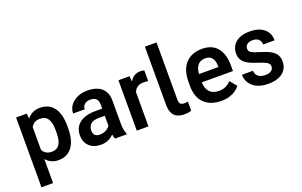

<svg xmlns="http://www.w3.org/2000/svg" viewBox="-105 -1219 2972 1891"><g transform="rotate(-20 1380.5 -273.5)"><path d="M311.5 -538.1Q407.2 -538.1 457 -470.9Q506.8 -403.8 506.8 -278.3V-251Q506.8 -170.9 484.6 -112.3Q462.4 -53.7 419.2 -22Q376 9.8 313 9.8Q270.5 9.8 238.3 -5.6Q206.1 -21 182.6 -48.8V203.1H61V-528.3H173.3L178.2 -474.1Q201.7 -504.9 234.6 -521.5Q267.6 -538.1 311.5 -538.1ZM384.8 -251V-278.3Q384.8 -354 359.6 -395.3Q334.5 -436.5 276.9 -436.5Q242.7 -436.5 219.2 -422.4Q195.8 -408.2 182.6 -383.3V-144Q195.8 -119.6 219.2 -105.2Q242.7 -90.8 278.3 -90.8Q316.4 -90.8 339.8 -110.1Q363.3 -129.4 374 -165.5Q384.8 -201.7 384.8 -251Z M1009.8 -124.5Q1009.8 -84.5 1014.9 -56.4Q1020 -28.3 1029.3 -8.3V0H905.8Q897 -19.5 892.6 -47.4Q870.1 -22.5 836.2 -6.3Q802.2 9.8 757.3 9.8Q682.6 9.8 637 -32.2Q591.3 -74.2 591.3 -147.9Q591.3 -200.2 616.5 -239Q641.6 -277.8 691.9 -299.3Q742.2 -320.8 817.4 -320.8H887.7V-363.3Q887.7 -444.8 805.2 -443.8Q768.1 -443.8 746.1 -424.3Q724.1 -404.8 724.1 -373L602.1 -373.5Q602.1 -417.5 627.9 -455.1Q653.8 -492.7 700.9 -515.4Q748 -538.1 812 -538.1Q869.6 -538.1 914.1 -519.5Q958.5 -501 984.1 -462.2Q1009.8 -423.3 1009.8 -362.3ZM780.8 -87.9Q818.4 -87.9 846.7 -104Q875 -120.1 887.7 -141.6V-245.6H825.2Q765.1 -245.6 739 -220.5Q712.9 -195.3 712.9 -155.8Q712.9 -122.1 728.8 -105Q744.6 -87.9 780.8 -87.9Z M1366.2 -538.1Q1376 -538.1 1387.9 -536.4Q1399.9 -534.7 1406.7 -531.7L1405.8 -420.4Q1381.8 -424.3 1358.9 -424.3Q1318.8 -424.3 1293.7 -407.2Q1268.6 -390.1 1256.3 -358.9V0H1133.8V-528.3H1250.5L1253.9 -469.7Q1272.5 -502.4 1300.5 -520.3Q1328.6 -538.1 1366.2 -538.1Z M1613.8 -750V-152.8Q1613.8 -128.4 1620.1 -115.5Q1626.5 -102.5 1637.9 -97.9Q1649.4 -93.3 1665.5 -93.3Q1689 -93.3 1705.1 -97.7L1704.6 -2.4Q1677.2 9.8 1627.9 9.8Q1587.4 9.8 1556.6 -5.1Q1525.9 -20 1508.8 -53.5Q1491.7 -86.9 1491.7 -142.1V-750Z M2224.6 -286.1V-228H1897.9Q1901.4 -158.7 1935.1 -124.8Q1968.8 -90.8 2029.3 -90.8Q2107.9 -90.8 2156.7 -147.5L2215.3 -76.7Q2199.2 -54.2 2172.6 -34.7Q2146 -15.1 2108.2 -2.7Q2070.3 9.8 2020.5 9.8Q1906.2 9.8 1841.3 -53Q1776.4 -115.7 1776.4 -237.8V-274.9Q1776.4 -362.8 1805.2 -421.1Q1834 -479.5 1886.7 -508.8Q1939.5 -538.1 2010.3 -538.1Q2115.2 -538.1 2169.9 -472.4Q2224.6 -406.7 2224.6 -286.1ZM2104 -314V-326.2Q2103.5 -359.9 2093.8 -385.3Q2084 -410.6 2063.7 -425Q2043.5 -439.5 2010.7 -439.5Q1910.6 -439.5 1899.9 -314Z M2488.3 -218.8Q2434.1 -234.9 2394.5 -255.1Q2355 -275.4 2333.5 -304.9Q2312 -334.5 2312 -380.4Q2312 -423.3 2333.5 -459.2Q2355 -495.1 2399.2 -516.6Q2443.4 -538.1 2511.2 -538.1Q2578.6 -538.1 2623.5 -516.8Q2668.5 -495.6 2691.2 -458Q2713.9 -420.4 2713.9 -372.1H2594.2Q2594.2 -403.8 2573.2 -425.5Q2552.2 -447.3 2510.3 -447.3Q2469.2 -447.3 2449.7 -429.4Q2430.2 -411.6 2430.2 -386.7Q2430.2 -357.9 2455.6 -343.5Q2481 -329.1 2535.2 -313.5Q2572.3 -302.2 2605 -289.6Q2637.7 -276.9 2662.8 -259Q2688 -241.2 2702.4 -214.8Q2716.8 -188.5 2716.8 -149.4Q2716.8 -102.1 2693.4 -66.2Q2669.9 -30.3 2624.5 -10.3Q2579.1 9.8 2512.7 9.8Q2455.1 9.8 2413.6 -4.9Q2372.1 -19.5 2345.9 -44.4Q2319.8 -69.3 2307.4 -100.1Q2294.9 -130.9 2294.9 -163.1H2410.6Q2412.6 -132.8 2427 -114.7Q2441.4 -96.7 2464.1 -89.1Q2486.8 -81.5 2511.7 -81.5Q2552.7 -81.5 2575 -97.9Q2597.2 -114.3 2597.2 -141.1Q2597.2 -169.9 2570.1 -186Q2543 -202.1 2488.3 -218.8Z"/></g></svg>

Font: Robert Sans
Style: Bold
Weight: 700
Designer: Christian Robertson (extended by Adam Twardoch)
Foundry: Google
Version: Version 12.135;April 2, 2019;FontCreator 11.5.0.2425 64-bit;